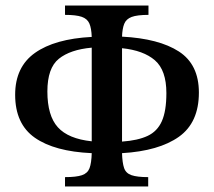

<svg xmlns="http://www.w3.org/2000/svg" viewBox="-20 -677 777 697"><path d="M518 0H216V-34Q257 -34 277.5 -41Q298 -48 305 -66.5Q312 -85 313 -121Q178 -127 106.5 -177Q35 -227 35 -333Q35 -434 107 -485Q179 -536 313 -543Q312 -574 304.5 -591.5Q297 -609 276.5 -616Q256 -623 216 -623V-657H519V-623Q478 -623 458 -615.5Q438 -608 431 -590.5Q424 -573 423 -544Q557 -537 629.5 -490Q702 -443 702 -341Q702 -232 629.5 -180.5Q557 -129 423 -121Q424 -86 430.5 -67Q437 -48 457.5 -41Q478 -34 518 -34ZM423 -163Q480 -167 515.5 -183.5Q551 -200 567.5 -237Q584 -274 584 -339Q584 -422 542.5 -458Q501 -494 423 -502ZM313 -504Q235 -497 193.5 -463.5Q152 -430 152 -345Q152 -257 190 -215Q228 -173 313 -164Z"/></svg>

Font: STIX Two Text Medium
Style: Regular
Weight: 500
Designer: Ross Mills, John Hudson & Paul Hanslow, Tiro Typeworks Ltd; with prior portions MicroPress Inc., and Coen Hoffman.
Foundry: Tiro Typeworks Ltd
Version: Version 2.13 b171